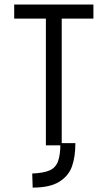

<svg xmlns="http://www.w3.org/2000/svg" viewBox="-20 -645 478 852"><path d="M253.9 -562.5V0H183.6V-562.5H43V-625H394.5V-562.5ZM123 125Q172.9 123 199.7 111.3Q226.6 99.6 237.3 71.3Q248 43 248 -9.8H314.5Q314.5 49.8 299.8 92.3Q285.2 134.8 243.7 161.1Q202.1 187.5 125 187.5Z"/></svg>

Font: Sudo Variable
Style: Regular
Weight: 400
Monospace: yes
Designer: Jens Kutilek
Foundry: Jens Kutilek
Version: Version 0.040